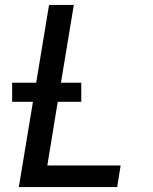

<svg xmlns="http://www.w3.org/2000/svg" viewBox="-20 -755 616 775"><path d="M56 0H453L467 -87H171L213 -344H308V-421H226L278 -735H178L126 -421H29V-344H113Z"/></svg>

Font: Iosevka Sparkle Medium
Style: Italic
Weight: 500
Italic angle: -9°
Designer: Belleve Invis
Foundry: Belleve Invis
Version: Version 4.5.0; ttfautohint (v1.8.3)